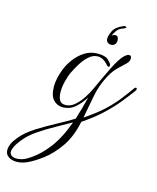

<svg xmlns="http://www.w3.org/2000/svg" viewBox="-233 -534 762 933"><g transform="rotate(15 147.5 -67.5)"><path d="M-60 319Q-85 319 -101.5 307.5Q-118 296 -118 274Q-118 260 -110.5 243Q-103 226 -86 206Q-59 173 -14 144.5Q31 116 79 90.5Q127 65 164 42Q172 17 180.5 -14Q189 -45 196 -73Q177 -42 150.5 -18.5Q124 5 87 5Q59 5 40 -16Q21 -37 21 -83Q21 -102 26 -125Q31 -148 41 -173Q51 -199 71.5 -226.5Q92 -254 121 -272.5Q150 -291 186 -291Q224 -291 239 -277Q254 -263 257 -255Q258 -253 258 -250Q258 -243 251 -243Q247 -243 244 -247Q230 -264 216.5 -271Q203 -278 190 -278Q166 -278 145 -259Q124 -240 108 -213.5Q92 -187 81 -164Q75 -151 67 -122Q59 -93 59 -65Q59 -42 67 -25.5Q75 -9 97 -9Q123 -9 145 -28.5Q167 -48 183.5 -74Q200 -100 209 -120Q240 -188 264 -236.5Q288 -285 307 -306Q324 -324 335 -324Q347 -324 347 -309Q347 -295 335 -283Q321 -269 299 -248.5Q277 -228 260 -197Q230 -141 220 -85Q210 -29 199 27Q253 -9 288 -41Q323 -73 349 -105.5Q375 -138 401 -175Q404 -179 408 -179Q413 -179 413 -173Q413 -168 409 -163Q387 -133 359 -98.5Q331 -64 291.5 -26.5Q252 11 194 50Q178 128 142 179.5Q106 231 65.5 261.5Q25 292 -6 306Q-33 319 -60 319ZM-65 304Q-37 304 -11 288Q42 256 84 201.5Q126 147 156 63Q121 83 78.5 106.5Q36 130 -3 156.5Q-42 183 -67 215Q-84 236 -91.5 251.5Q-99 267 -99 278Q-99 291 -89 297.5Q-79 304 -65 304ZM237 -349Q227 -349 219 -355Q211 -361 211 -374Q211 -388 222 -412Q233 -436 271 -452Q275 -454 278 -454Q287 -454 287 -450Q287 -447 277 -442Q255 -436 243.5 -420.5Q232 -405 228 -392Q236 -400 244 -400Q262 -400 262 -377Q262 -363 254 -356Q246 -349 237 -349Z"/></g></svg>

Font: Gwendolyn
Style: Regular
Weight: 400
Designer: Robert E. Leuschke
Foundry: Robert E. Leuschke
Version: Version 1.010; ttfautohint (v1.8.3)